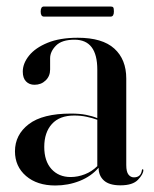

<svg xmlns="http://www.w3.org/2000/svg" viewBox="-20 -561 472 590"><path d="M26 -96Q26 -147 68.5 -179.5Q111 -212 198 -212Q224.5 -212 244 -208.2Q263.5 -204.5 279 -198V-347Q279 -439 209 -439Q170 -439 152 -420.8Q134 -402.5 134 -382V-347.5Q134 -327 120.2 -313.8Q106.5 -300.5 86 -300.5Q70 -300.5 60 -310.8Q50 -321 50 -341Q50 -366 69.2 -390Q88.5 -414 126.2 -429.5Q164 -445 219 -445Q294.5 -445 331.2 -411.8Q368 -378.5 368 -319.5V-54Q368 -33 374.8 -24.5Q381.5 -16 391.5 -16Q413 -16 416 -38Q416.5 -41 418.5 -41Q420.5 -41 420.5 -38Q420.5 -26 404.2 -8.8Q388 8.5 350 8.5Q316 8.5 299.5 -6.2Q283 -21 283 -45.5Q260 -19 224.8 -5Q189.5 9 150 9Q94 9 60 -20.2Q26 -49.5 26 -96ZM116 -109.5Q116 -66 138.2 -41.5Q160.5 -17 197 -17Q219 -17 240.8 -25.5Q262.5 -34 279 -50.5V-193Q263.5 -198.5 246 -202.2Q228.5 -206 208 -206Q163 -206 139.5 -180Q116 -154 116 -109.5ZM105 -525.5Q105 -541 115 -541H320Q326 -541 328 -538.2Q330 -535.5 330 -525.5Q330 -510 320 -510H115Q105 -510 105 -525.5Z"/></svg>

Font: Fraunces144ptRegular
Style: Regular
Weight: 400
Version: Version 1.000;[0bf87f6ff]